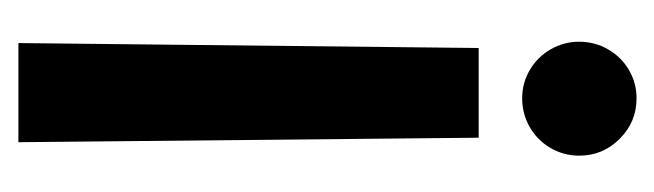

<svg xmlns="http://www.w3.org/2000/svg" viewBox="-278 -438 729 214"><g transform="rotate(-90 87.0 -330.5)"><path d="M141 -162H41L36 -675H146.5ZM21 -50Q21 -67 29.5 -81.8Q38 -96.5 52.8 -105Q67.5 -113.5 85 -113.5Q102 -113.5 116.5 -105Q131 -96.5 139.5 -81.8Q148 -67 148 -50Q148 -32.5 139.5 -17.8Q131 -3 116.5 5.5Q102 14 85 14Q58.5 14 39.8 -4.8Q21 -23.5 21 -50Z"/></g></svg>

Font: Anybody Narrow Medium
Style: Regular
Weight: 500
Width: 3
Designer: Tyler Finck
Foundry: Etcetera Type Company
Version: Version 1.000; ttfautohint (v1.8)